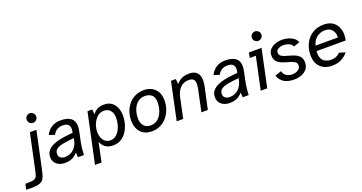

<svg xmlns="http://www.w3.org/2000/svg" viewBox="-197 -1468 4485 2381"><g transform="rotate(-20 2045.0 -277.5)"><path d="M211 -591Q185 -591 166.5 -609.5Q148 -628 148 -654Q148 -680 166.5 -698.5Q185 -717 211 -717Q237 -717 255.5 -698.5Q274 -680 274 -654Q274 -628 255.5 -609.5Q237 -591 211 -591ZM-85 161Q-101 161 -118 160.5Q-135 160 -154 159L-138 86H-106Q-53 86 -27 78.5Q-1 71 10.5 49.5Q22 28 30 -13L133 -496H219L115 -8Q105 41 93.5 73.5Q82 106 62 125Q42 144 7 152.5Q-28 161 -85 161Z M412 12Q348 12 305.5 -23Q263 -58 263 -117Q263 -167 289.5 -200Q316 -233 358.5 -253Q401 -273 450.5 -283.5Q500 -294 547 -299Q594 -304 628 -308Q631 -322 633 -334Q635 -346 635 -357Q635 -436 543 -436Q497 -436 465 -415.5Q433 -395 416 -359L341 -382Q367 -438 417 -471Q467 -504 539 -504Q626 -504 673 -469Q720 -434 720 -361Q720 -344 717.5 -327Q715 -310 708.5 -279Q702 -248 689 -188Q676 -126 671.5 -80.5Q667 -35 666 0H587L583 -63Q550 -26 510.5 -7Q471 12 412 12ZM439 -57Q507 -57 555.5 -102.5Q604 -148 617 -224L620 -241Q537 -233 478 -222.5Q419 -212 388 -190Q357 -168 357 -125Q357 -91 381 -74Q405 -57 439 -57Z M753 162 893 -496H956L961 -430Q981 -459 1017.5 -481.5Q1054 -504 1110 -504Q1171 -504 1210.5 -475.5Q1250 -447 1269.5 -399Q1289 -351 1289 -293Q1289 -240 1274 -186.5Q1259 -133 1229.5 -88Q1200 -43 1154.5 -15.5Q1109 12 1048 12Q989 12 949.5 -16Q910 -44 893 -93L839 162ZM1039 -59Q1078 -59 1107.5 -80Q1137 -101 1157.5 -135.5Q1178 -170 1188.5 -212.5Q1199 -255 1199 -297Q1199 -360 1169 -396Q1139 -432 1086 -432Q1034 -432 996.5 -398.5Q959 -365 938.5 -314Q918 -263 918 -209Q918 -147 950 -103Q982 -59 1039 -59Z M1565 12Q1465 12 1413.5 -47Q1362 -106 1362 -199Q1362 -286 1397 -355Q1432 -424 1494.5 -464Q1557 -504 1638 -504Q1689 -504 1734.5 -482Q1780 -460 1808.5 -414.5Q1837 -369 1837 -298Q1837 -235 1817 -179Q1797 -123 1761 -80Q1725 -37 1675 -12.5Q1625 12 1565 12ZM1572 -62Q1630 -62 1669 -97Q1708 -132 1728 -186.5Q1748 -241 1748 -301Q1748 -374 1712.5 -402Q1677 -430 1625 -430Q1566 -430 1527 -396Q1488 -362 1469 -309Q1450 -256 1450 -198Q1450 -137 1481 -99.5Q1512 -62 1572 -62Z M1890 0 1995 -496H2059L2065 -427Q2090 -459 2130.5 -481.5Q2171 -504 2238 -504Q2301 -504 2336.5 -470Q2372 -436 2372 -365Q2372 -331 2363 -287L2301 0H2216L2275 -279Q2284 -323 2284 -351Q2284 -395 2264 -412.5Q2244 -430 2201 -430Q2165 -430 2131 -414Q2097 -398 2070.5 -360Q2044 -322 2030 -257L1976 0Z M2586 12Q2522 12 2479.5 -23Q2437 -58 2437 -117Q2437 -167 2463.5 -200Q2490 -233 2532.5 -253Q2575 -273 2624.5 -283.5Q2674 -294 2721 -299Q2768 -304 2802 -308Q2805 -322 2807 -334Q2809 -346 2809 -357Q2809 -436 2717 -436Q2671 -436 2639 -415.5Q2607 -395 2590 -359L2515 -382Q2541 -438 2591 -471Q2641 -504 2713 -504Q2800 -504 2847 -469Q2894 -434 2894 -361Q2894 -344 2891.5 -327Q2889 -310 2882.5 -279Q2876 -248 2863 -188Q2850 -126 2845.5 -80.5Q2841 -35 2840 0H2761L2757 -63Q2724 -26 2684.5 -7Q2645 12 2586 12ZM2613 -57Q2681 -57 2729.5 -102.5Q2778 -148 2791 -224L2794 -241Q2711 -233 2652 -222.5Q2593 -212 2562 -190Q2531 -168 2531 -125Q2531 -91 2555 -74Q2579 -57 2613 -57Z M3182 -591Q3157 -591 3138.5 -609.5Q3120 -628 3120 -653Q3120 -679 3138.5 -697.5Q3157 -716 3182 -716Q3208 -716 3226.5 -697.5Q3245 -679 3245 -653Q3245 -628 3226.5 -609.5Q3208 -591 3182 -591ZM2999 0 3090 -428H3010L3024 -496H3190L3085 0Z M3436 12Q3361 12 3310 -17Q3259 -46 3233 -113L3319 -142Q3327 -98 3363 -77Q3399 -56 3439 -56Q3480 -56 3514 -77Q3548 -98 3548 -137Q3548 -165 3528 -180.5Q3508 -196 3476.5 -206Q3445 -216 3410 -225.5Q3375 -235 3343.5 -250.5Q3312 -266 3292 -293Q3272 -320 3272 -365Q3272 -412 3300 -442.5Q3328 -473 3371.5 -488.5Q3415 -504 3463 -504Q3504 -504 3543 -492.5Q3582 -481 3612 -458.5Q3642 -436 3654 -402L3574 -374Q3564 -404 3529 -419.5Q3494 -435 3456 -435Q3418 -435 3387.5 -419Q3357 -403 3357 -370Q3357 -343 3377 -327.5Q3397 -312 3429 -302Q3461 -292 3496.5 -282.5Q3532 -273 3564 -257Q3596 -241 3616 -214.5Q3636 -188 3636 -143Q3636 -92 3609 -57.5Q3582 -23 3537 -5.5Q3492 12 3436 12Z M3940 12Q3842 12 3785.5 -45Q3729 -102 3729 -199Q3729 -286 3763.5 -355Q3798 -424 3861.5 -464Q3925 -504 4011 -504Q4078 -504 4122 -477Q4166 -450 4188.5 -403.5Q4211 -357 4211 -300Q4211 -264 4202 -225H3818Q3817 -218 3817 -211Q3817 -204 3817 -197Q3817 -146 3836.5 -116.5Q3856 -87 3887 -74.5Q3918 -62 3950 -62Q3992 -62 4022 -75.5Q4052 -89 4073 -111L4151 -87Q4117 -43 4064.5 -15.5Q4012 12 3940 12ZM3830 -293H4123Q4124 -298 4124 -302Q4124 -306 4124 -310Q4124 -340 4111.5 -368Q4099 -396 4071.5 -414Q4044 -432 3999 -432Q3962 -432 3927 -416Q3892 -400 3866 -369Q3840 -338 3830 -293Z"/></g></svg>

Font: Atkinson Hyperlegible
Style: Italic
Weight: 400
Italic angle: -12°
Designer: Elliott Scott, Megan Eiswerth, Linus Boman, Theodore Petrosky
Foundry: Braille Institute
Version: Version 1.006; ttfautohint (v1.8.3)